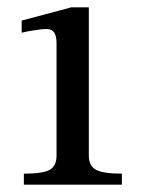

<svg xmlns="http://www.w3.org/2000/svg" viewBox="-20 -755 390 523"><path d="M312 -252H45V-282Q97 -282 115.5 -292.5Q134 -303 134 -331V-638Q134 -657 127.5 -666.5Q121 -676 106 -676Q94 -676 73 -672.5Q52 -669 39 -666V-699L174 -735H222V-331Q222 -303 241.5 -292.5Q261 -282 312 -282Z"/></svg>

Font: STIX Two Text Medium
Style: Regular
Weight: 500
Designer: Ross Mills, John Hudson & Paul Hanslow, Tiro Typeworks Ltd; with prior portions MicroPress Inc., and Coen Hoffman.
Foundry: Tiro Typeworks Ltd
Version: Version 2.13 b171